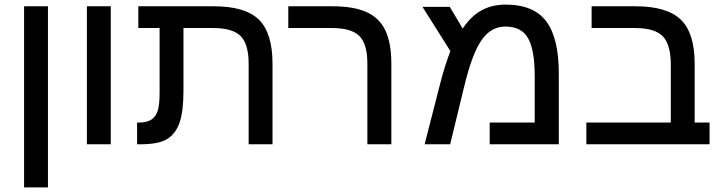

<svg xmlns="http://www.w3.org/2000/svg" viewBox="-20 -629 3148 837"><path d="M189 -601.6V188H85V-601.6Z M462.9 -601.6V0H358.9V-601.6Z M762.7 -94.2Q745.1 -44.4 707.5 -22.2Q669.9 0 592.3 0H577.6V-94.7H585.9Q619.6 -94.7 639.6 -107.4Q659.2 -120.1 667.5 -146.2Q675.8 -172.4 675.8 -225.6V-506.8H583V-601.6H912.1Q1048.8 -601.6 1108.4 -543.5Q1168 -485.4 1168 -350.6V0H1064V-350.6Q1064 -436.5 1029.1 -471.7Q994.1 -506.8 908.7 -506.8H779.8V-231.9Q779.8 -144 762.7 -94.2Z M1686 -351.1V0H1581.5V-352.1Q1581.5 -436.5 1546.9 -471.7Q1512.2 -506.8 1426.8 -506.8H1236.8V-601.6H1429.7Q1522 -601.6 1578.1 -576.2Q1634.3 -550.8 1660.2 -495.8Q1686 -440.9 1686 -351.1Z M2185.1 -608.9Q2305.7 -608.9 2360.8 -536.6Q2416 -464.4 2416 -308.1V0H2114.7V-94.7H2311V-297.4Q2311 -411.1 2282.2 -462.2Q2253.4 -513.2 2183.6 -513.2Q2120.6 -513.2 2079.6 -454.6Q2037.6 -394.5 2002.9 -249L1942.4 0H1831.1L1897.5 -259.3Q1909.2 -305.2 1920.9 -341.8Q1932.6 -378.4 1943.4 -406.2L1821.8 -599.1H1940.9L1997.1 -504.4Q2032.2 -557.6 2078.1 -583.3Q2124 -608.9 2185.1 -608.9Z M3073.2 -94.7V0H2536.1V-94.7H2904.3V-346.2Q2904.3 -434.6 2869.4 -470.7Q2834.5 -506.8 2749 -506.8H2559.1V-601.6H2750.5Q2887.7 -601.6 2948 -543.2Q3008.3 -484.9 3008.3 -351.1V-94.7Z"/></svg>

Font: Arimo Medium
Style: Regular
Weight: 500
Designer: Steve Matteson
Foundry: Monotype Imaging Inc.
Version: Version 1.33